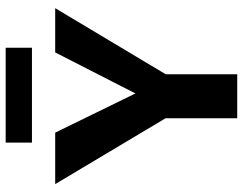

<svg xmlns="http://www.w3.org/2000/svg" viewBox="-112 -766 877 694"><g transform="rotate(-90 327.0 -418.5)"><path d="M268 -224 9 -658H195L369 -302ZM247 0V-314H406V0ZM386 -225 303 -302 485 -658H645ZM159 -742V-837H502V-742Z"/></g></svg>

Font: Ysabeau SC ExtraBold
Style: Regular
Weight: 800
Designer: Christian Thalmann (Catharsis Fonts)
Version: Version 2.001;gftools[0.9.30]; featfreeze: smcp